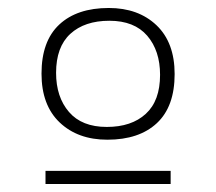

<svg xmlns="http://www.w3.org/2000/svg" viewBox="-20 -734 542 481"><path d="M249 -384Q175 -384 129.5 -427.2Q84 -470.5 84 -549.5Q84 -631 128.5 -672.5Q173 -714 252.5 -714Q326.5 -714 372 -670.8Q417.5 -627.5 417.5 -548.5Q417.5 -467 373 -425.5Q328.5 -384 249 -384ZM247.5 -416Q309.5 -416 345.2 -448.8Q381 -481.5 381 -546.5Q381 -607 348.8 -644.5Q316.5 -682 254 -682Q192 -682 156.2 -649.2Q120.5 -616.5 120.5 -551.5Q120.5 -491 152.8 -453.5Q185 -416 247.5 -416ZM94 -273V-306H407.5V-273Z"/></svg>

Font: Newsreader Caption ExtraLight
Style: Regular
Weight: 275
Designer: Hugues Gentile
Foundry: Production Type
Version: Version 1.001